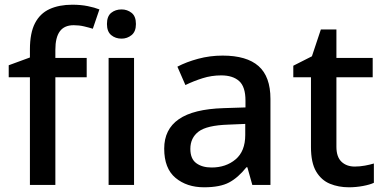

<svg xmlns="http://www.w3.org/2000/svg" viewBox="-20 -785 1632 815"><path d="M348 -457H215V0H107V-457H17V-508L107 -541V-575Q107 -645 128.5 -686.5Q150 -728 190.5 -746.5Q231 -765 287 -765Q323 -765 352.5 -759Q382 -753 402 -745L374 -663Q358 -668 337 -673Q316 -678 293 -678Q253 -678 234 -652Q215 -626 215 -574V-539H348Z M549 -539V0H441V-539ZM496 -745Q520 -745 538.5 -730.5Q557 -716 557 -683Q557 -651 538.5 -636Q520 -621 496 -621Q470 -621 452 -636Q434 -651 434 -683Q434 -716 452 -730.5Q470 -745 496 -745Z M925 -549Q1027 -549 1077.5 -504.5Q1128 -460 1128 -365V0H1051L1030 -75H1026Q991 -31 952.5 -10.5Q914 10 846 10Q773 10 725 -30Q677 -70 677 -154Q677 -236 739 -279Q801 -322 929 -326L1022 -329V-358Q1022 -417 995 -441Q968 -465 919 -465Q878 -465 840 -453Q802 -441 767 -424L733 -502Q771 -522 821 -535.5Q871 -549 925 -549ZM949 -256Q858 -253 823 -226.5Q788 -200 788 -153Q788 -111 813 -92.5Q838 -74 878 -74Q939 -74 980 -108.5Q1021 -143 1021 -212V-259Z M1486 -78Q1507 -78 1529 -82Q1551 -86 1567 -91V-9Q1550 -1 1520.5 4.5Q1491 10 1461 10Q1417 10 1380.5 -5Q1344 -20 1322 -57Q1300 -94 1300 -161V-457H1225V-506L1304 -546L1342 -660H1408V-539H1562V-457H1408V-162Q1408 -119 1429.5 -98.5Q1451 -78 1486 -78Z"/></svg>

Font: Noto Traditional Nushu Medium
Style: Regular
Weight: 500
Version: Version 2.003